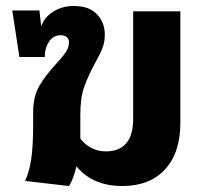

<svg xmlns="http://www.w3.org/2000/svg" viewBox="-20 -606 697 643"><path d="M584 -568V-195Q584 -94 532.5 -38.5Q481 17 390 17Q290 17 236 -49Q226 -6 211 17L64 0Q78 -30 84.5 -73Q91 -116 91 -187V-229Q91 -282 111 -317Q131 -352 167 -391Q190 -416 200.5 -431.5Q211 -447 211 -465Q211 -475 204 -481.5Q197 -488 183 -488Q159 -488 144.5 -467Q130 -446 130 -415H45L21 -571H112L118 -518Q129 -549 159 -567.5Q189 -586 227 -586Q279 -586 305 -558Q331 -530 331 -490Q331 -466 323.5 -446Q316 -426 299 -396Q275 -352 262 -315Q249 -278 249 -222V-155V-142Q263 -123 285 -111Q307 -99 335 -99Q379 -99 402.5 -126Q426 -153 426 -208V-568Z"/></svg>

Font: FiraGOUPP
Style: Bold
Weight: 700
Designer: bBox Type
Foundry: bBox Type GmbH
Version: Version 1.001